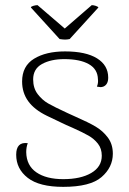

<svg xmlns="http://www.w3.org/2000/svg" viewBox="-20 -715 502 747"><path d="M43 -113Q43 -164 88 -158Q82 -142 82 -123Q83 -71 121.5 -44.5Q160 -18 226 -18Q294 -18 335 -42Q376 -66 376 -109Q376 -137 361 -156Q346 -175 324 -187.5Q302 -200 262 -218Q234 -230 220 -237Q211 -241 162.5 -264.5Q114 -288 90 -321Q66 -354 66 -398Q66 -458 112.5 -486.5Q159 -515 233 -515Q314 -515 357.5 -488Q401 -461 401 -413Q401 -386 382 -378Q376 -376 371 -376Q367 -376 357 -378Q363 -392 361 -407Q360 -446 325.5 -465.5Q291 -485 230 -485Q178 -485 143.5 -466Q109 -447 109 -406Q109 -372 126.5 -349Q144 -326 167.5 -312.5Q191 -299 243 -275L276 -260Q324 -239 352 -222.5Q380 -206 399.5 -180Q419 -154 419 -117Q419 -64 375 -26Q331 12 226 12Q133 12 88 -23Q43 -58 43 -113ZM232 -604 337 -695Q343 -695 351.5 -692.5Q360 -690 363 -686L251 -563Q241 -561 233 -561Q226 -561 212 -563L100 -686Q101 -690 110.5 -692.5Q120 -695 126 -695Z"/></svg>

Font: Arima Madurai ExtraLight
Style: Regular
Weight: 275
Designer: Joana Correia and Natanael Gama
Foundry: NDISCOVER
Version: Version 1.019